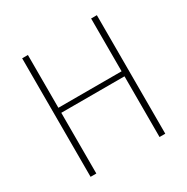

<svg xmlns="http://www.w3.org/2000/svg" viewBox="-152 -793 904 926"><g transform="rotate(-30 300.0 -330.0)"><path d="M92 0V-660H124V-366H476V-660H508V0H476V-338H124V0Z"/></g></svg>

Font: TypoPRO Source Code Pro
Style: Regular
Weight: 200
Monospace: yes
Designer: Paul D. Hunt, Teo Tuominen
Foundry: Adobe Systems Incorporated
Version: Version 2.010;PS 1.0;hotconv 1.0.84;makeotf.lib2.5.63406